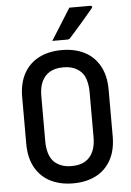

<svg xmlns="http://www.w3.org/2000/svg" viewBox="-63 -996 726 1062"><g transform="rotate(-5 300.0 -465.0)"><path d="M300 -720Q372 -720 425.5 -693Q479 -666 509.5 -612Q540 -558 540 -479V-221Q540 -142 509.5 -88Q479 -34 425.5 -7Q372 20 300 20Q229 20 175 -7Q121 -34 90.5 -88Q60 -142 60 -221V-479Q60 -558 90.5 -612Q121 -666 175 -693Q229 -720 300 -720ZM166 -223Q166 -188 175 -158.5Q184 -129 203 -110Q219 -95 242.5 -85.5Q266 -76 300 -76Q346 -76 375.5 -94Q405 -112 419.5 -145Q434 -178 434 -223V-477Q434 -500 430 -521.5Q426 -543 418 -560.5Q410 -578 397 -590Q380 -606 357 -615Q334 -624 300 -624Q254 -624 224.5 -606Q195 -588 180.5 -555.5Q166 -523 166 -477ZM363 -950Q392 -950 408.5 -950Q425 -950 440.5 -950Q456 -950 480 -950Q486 -950 488.5 -945.5Q491 -941 486 -936Q468 -915 453.5 -897.5Q439 -880 425 -864Q411 -848 394 -828.5Q377 -809 352 -781Q350 -779 346 -777Q342 -775 336 -775Q315 -775 302 -775Q289 -775 277.5 -775Q266 -775 253 -775Q272 -805 290 -833.5Q308 -862 326 -891Q344 -920 363 -950Z"/></g></svg>

Font: Recursive Monospace Medium
Style: Regular
Weight: 500
Version: Version 1.047